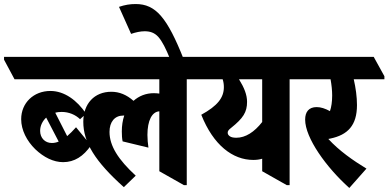

<svg xmlns="http://www.w3.org/2000/svg" viewBox="-88 -909 1926 952"><path d="M-16 -516H363V-531L311 -627H-68V-613ZM225 -105C281 -105 326 -134 363 -188L289 -278C273 -260 259 -246 245 -234L186 -350C196 -353 207 -354 218 -354C254 -354 286 -340 309 -318L339 -345C294 -412 231 -458 162 -458C79 -458 17 -399 17 -318C17 -264 45 -210 87 -169C129 -129 177 -105 225 -105ZM111 -260C111 -286 123 -309 141 -326L203 -207C191 -202 180 -200 169 -200C135 -200 111 -225 111 -260Z M526 19 585 -38C498 -118 455 -186 455 -255C455 -305 481 -336 523 -336H528C520 -312 516 -286 516 -257C516 -239 517 -222 520 -208L648 -177C645 -198 643 -219 643 -240C643 -312 666 -355 702 -357V-60L824 9H838V-516H951V-531L899 -627H227V-613L279 -516H702V-445C694 -446 685 -447 675 -447C635 -447 601 -433 574 -409C540 -439 504 -454 464 -454C380 -454 325 -395 325 -305C325 -203 384 -108 526 19Z M756 -615H823C741 -822 684 -889 585 -889C556 -889 532 -885 502 -875L562 -741C585 -749 609 -754 629 -754C656 -754 678 -747 697 -726C717 -703 734 -669 756 -615Z M1168 -116C1184 -116 1199 -118 1212 -122V-60L1334 9H1348V-516H1461V-531L1409 -627H814V-613L867 -516H1016C1020 -504 1022 -491 1022 -477C1022 -424 990 -384 910 -340C970 -189 1066 -116 1168 -116ZM1052 -233C1045 -238 1041 -243 1041 -251C1041 -259 1045 -265 1058 -275C1118 -323 1137 -353 1137 -404C1137 -439 1123 -474 1097 -516H1212V-304C1173 -254 1129 -226 1084 -226C1071 -226 1059 -228 1052 -233Z M1644 23 1729 -73C1663 -113 1593 -162 1540 -220L1550 -222C1636 -240 1682 -287 1682 -388C1682 -428 1676 -473 1666 -516H1818V-531L1765 -627H1325V-613L1377 -516H1551C1556 -489 1559 -460 1559 -436C1559 -404 1555 -378 1548 -358C1524 -371 1503 -378 1482 -378C1443 -378 1425 -354 1425 -316C1425 -225 1530 -79 1644 23Z"/></svg>

Font: Noto Serif Devanagari ExtraCondensed Black
Style: Regular
Weight: 900
Width: 2
Designer: Universal Thirst, Indian Type Foundry and the Monotype Design Team
Foundry: Monotype Imaging Inc.
Version: Version 2.004